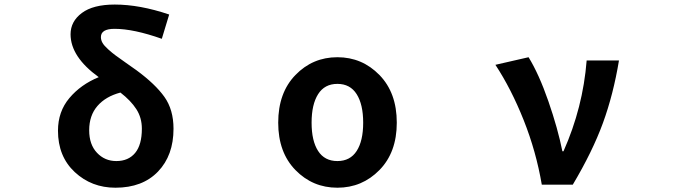

<svg xmlns="http://www.w3.org/2000/svg" viewBox="-20 -832 3040 865"><path d="M503.9 -106.4Q558.6 -106.4 588.9 -143.1Q619.1 -179.7 619.1 -252Q619.1 -301.8 594.2 -340.3Q569.3 -378.9 522.5 -415Q456.1 -397.5 418.9 -354.5Q381.8 -311.5 381.8 -245.1Q381.8 -180.7 417 -143.6Q452.1 -106.4 503.9 -106.4ZM742.2 -766.6 709 -657.2Q582 -702.1 496.1 -702.1Q434.6 -702.1 434.6 -665Q434.6 -651.4 441.9 -638.7Q449.2 -626 467.8 -609.4Q486.3 -592.8 500.5 -582.5Q514.6 -572.3 546.9 -549.3Q579.1 -526.4 594.7 -515.6Q679.7 -453.1 720.7 -395.5Q761.7 -337.9 761.7 -252Q761.7 -131.8 691.9 -59.1Q622.1 13.7 500 13.7Q392.6 13.7 316.9 -56.6Q241.2 -127 241.2 -243.2Q241.2 -329.1 292.5 -390.1Q343.8 -451.2 424.8 -484.4Q297.9 -576.2 297.9 -677.7Q297.9 -735.4 348.6 -773.4Q399.4 -811.5 497.1 -811.5Q609.4 -811.5 742.2 -766.6Z M1233.4 -279.3Q1233.4 -414.1 1311 -494.1Q1388.7 -574.2 1500 -574.2Q1611.3 -574.2 1689.5 -494.1Q1767.6 -414.1 1767.6 -279.3Q1767.6 -145.5 1689.5 -65.9Q1611.3 13.7 1500 13.7Q1388.7 13.7 1311 -65.9Q1233.4 -145.5 1233.4 -279.3ZM1413.1 -151.9Q1442.4 -106.4 1500 -106.4Q1557.6 -106.4 1586.9 -151.9Q1616.2 -197.3 1616.2 -279.3Q1616.2 -361.3 1586.9 -407.7Q1557.6 -454.1 1500 -454.1Q1442.4 -454.1 1413.1 -407.7Q1383.8 -361.3 1383.8 -279.3Q1383.8 -197.3 1413.1 -151.9Z M2560.5 0H2420.9Q2395.5 -149.4 2339.4 -290.5Q2283.2 -431.6 2211.9 -540L2361.3 -574.2Q2408.2 -498 2450.7 -375.5Q2493.2 -252.9 2513.7 -150.4H2518.6Q2606.4 -347.7 2623 -559.6H2768.6Q2743.2 -406.2 2696.3 -277.8Q2649.4 -149.4 2560.5 0Z"/></svg>

Font: Gen Shin Gothic Monospace Bold
Style: Bold
Weight: 700
Designer: [Source Han Sans]
Ryoko NISHIZUKA  (kana & ideographs); Paul D. Hunt (Latin, Greek & Cyrillic); Wenlong ZHANG  (bopomofo
Version: Version 1.002.20150607